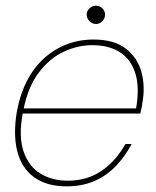

<svg xmlns="http://www.w3.org/2000/svg" viewBox="-20 -648 552 680"><path d="M216 12Q145 12 100.5 -20.5Q56 -53 41 -113Q26 -173 40 -254Q51 -314 75.5 -361.5Q100 -409 136 -441.5Q172 -474 216.5 -491Q261 -508 311 -508Q384 -508 425.5 -476Q467 -444 481 -392.5Q495 -341 484 -282Q483 -272 481 -264.5Q479 -257 477 -246H50L53 -264H462Q475 -340 459 -389.5Q443 -439 404 -463.5Q365 -488 307 -488Q255 -488 205 -464.5Q155 -441 117 -390.5Q79 -340 63 -259L61 -250Q45 -165 63.5 -111.5Q82 -58 123.5 -33Q165 -8 220 -8Q288 -8 339 -42.5Q390 -77 424 -138H446Q423 -94 390.5 -60Q358 -26 314.5 -7Q271 12 216 12ZM320 -563Q307 -563 297 -573Q287 -583 287 -596Q287 -609 297 -618.5Q307 -628 320 -628Q333 -628 342.5 -618.5Q352 -609 352 -596Q352 -583 342.5 -573Q333 -563 320 -563Z"/></svg>

Font: DM Sans 28pt Thin
Style: Italic
Weight: 250
Italic angle: -10°
Version: Version 4.004;gftools[0.9.30]